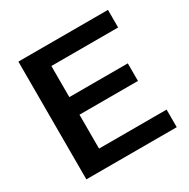

<svg xmlns="http://www.w3.org/2000/svg" viewBox="-165 -893 1031 1045"><g transform="rotate(-30 350.0 -370.0)"><path d="M84.5 0V-740H647.5V-629.5H228V-434H595.5V-323.5H228V-110.5H652.5V0Z"/></g></svg>

Font: Encode Sans Exp SmBold
Style: Regular
Weight: 600
Width: 7
Designer: Multiple Designers
Foundry: Impallari Type
Version: Version 3.002; ttfautohint (v1.8.3) -l 8 -r 50 -G 200 -x 14 